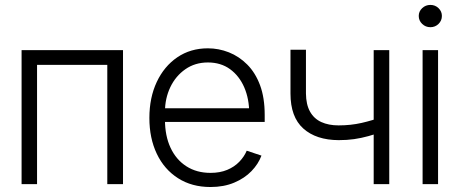

<svg xmlns="http://www.w3.org/2000/svg" viewBox="-20 -750 1872 782"><path d="M67.9 0V-545.9H481V0H417V-485.8H130.9V0Z M837.4 11.7Q761.2 11.7 705.1 -24.2Q648.9 -60.1 618.7 -123.5Q588.4 -187 588.4 -269.5Q588.4 -352.1 618.4 -416Q648.4 -480 702.1 -516.6Q755.9 -553.2 826.7 -553.2Q870.6 -553.2 912.1 -536.9Q953.6 -520.5 986.8 -487.3Q1020 -454.1 1039.1 -403.1Q1058.1 -352.1 1058.1 -281.7V-253.4H631.8V-309.1H1023.9L995.1 -287.6Q995.1 -347.2 974.9 -394Q954.6 -440.9 917 -468.3Q879.4 -495.6 826.7 -495.6Q774.4 -495.6 734.9 -468Q695.3 -440.4 673.6 -394.8Q651.9 -349.1 651.9 -294.9V-262.2Q651.9 -196.8 674.6 -148.2Q697.3 -99.6 739 -72.8Q780.8 -45.9 837.4 -45.9Q876 -45.9 905.3 -58.1Q934.6 -70.3 954.6 -91.1Q974.6 -111.8 984.9 -136.2L1044.9 -116.2Q1032.2 -82 1004.2 -53Q976.1 -23.9 933.8 -6.1Q891.6 11.7 837.4 11.7Z M1565.4 -545.9V0H1502V-545.9ZM1542 -275.9V-215.3Q1509.8 -203.6 1480.5 -195.6Q1451.2 -187.5 1422.1 -183.3Q1393.1 -179.2 1359.4 -179.2Q1267.6 -179.7 1215.3 -226.6Q1163.1 -273.4 1163.1 -369.1V-547.4H1226.1V-369.1Q1226.6 -324.2 1242.7 -295.4Q1258.8 -266.6 1288.6 -252.9Q1318.4 -239.3 1358.9 -239.3Q1408.7 -239.3 1452.6 -249.3Q1496.6 -259.3 1542 -275.9Z M1701.2 0V-545.9H1764.2V0ZM1732.9 -639.2Q1713.4 -639.2 1699.5 -652.6Q1685.5 -666 1685.5 -685.1Q1685.5 -703.6 1699.5 -716.8Q1713.4 -730 1732.9 -730Q1752.4 -730 1766.1 -716.8Q1779.8 -703.6 1779.8 -685.1Q1779.8 -666 1766.1 -652.6Q1752.4 -639.2 1732.9 -639.2Z"/></svg>

Font: Inter Tight Light
Style: Regular
Weight: 300
Designer: Rasmus Andersson
Foundry: rsms
Version: Version 3.004